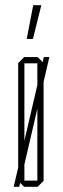

<svg xmlns="http://www.w3.org/2000/svg" viewBox="-20 -720 243 740"><path d="M33 0V-1L149 -500H170V-499L54 0ZM74 -476V-500H125L148 -477V-476ZM73 0 50 -23V-24H124V0ZM50 -24V-477L73 -500H74V-24ZM124 0V-476H148V-23L125 0ZM83 -570 108 -700H139V-699L107 -570Z"/></svg>

Font: Foldit Thin
Style: Regular
Weight: 100
Designer: Sophia Tai
Foundry: Sophia Tai
Version: Version 1.003